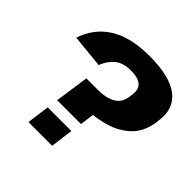

<svg xmlns="http://www.w3.org/2000/svg" viewBox="-182 -871 1031 1031"><g transform="rotate(45 333.5 -355.5)"><path d="M662 -479Q657 -447 643.5 -416Q630 -385 604 -358.5Q578 -332 537.5 -311Q497 -290 439 -279Q418 -274 394 -272L383 -192H202L230 -386H317Q383 -386 420 -409Q457 -432 463 -477L466 -499Q470 -524 463 -543Q456 -562 434 -573.5Q412 -585 368 -585Q311 -585 277.5 -557.5Q244 -530 226 -483L37 -502Q70 -603 156 -657Q242 -711 386 -711Q537 -711 608 -658Q679 -605 665 -504ZM373 -129 356 0H176L193 -129Z"/></g></svg>

Font: Pathway Extreme 8pt Thin 12pt ExtraBold
Style: Italic
Weight: 800
Italic angle: -8°
Version: Version 1.001;gftools[0.9.26]